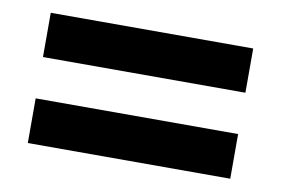

<svg xmlns="http://www.w3.org/2000/svg" viewBox="-46 -644 664 453"><g transform="rotate(10 286.0 -418.0)"><path d="M43 -468H528V-574H43ZM43 -262H528V-369H43Z"/></g></svg>

Font: Noto Sans Malayalam UI
Style: Bold
Weight: 700
Designer: Jelle Bosma - Monotype Design Team
Foundry: Monotype Imaging Inc.
Version: Version 2.104